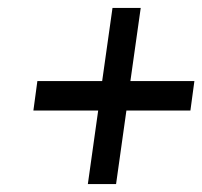

<svg xmlns="http://www.w3.org/2000/svg" viewBox="-20 -516 509 483"><path d="M308 -312H469L459 -238H298L272 -53H201L227 -238H64L74 -312H237L263 -496H334Z"/></svg>

Font: Arsenal SC
Style: Bold Italic
Weight: 700
Italic angle: -9.10001°
Designer: Andrij Shevchenko
Foundry: Stairsfor
Version: Version 2.001; ttfautohint (v1.8.4.7-5d5b)